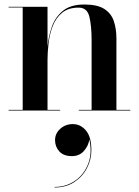

<svg xmlns="http://www.w3.org/2000/svg" viewBox="-20 -490 615 851"><path d="M224 131Q224 101.8 247 80.9Q270 60 303 60Q336.8 60 360.9 88.4Q385 116.8 385 176Q385 217 365.5 254.8Q346 292.6 309.5 316.8Q273 341 222 341V338.6Q272.8 338.6 312.6 311.1Q352.4 283.6 370.9 235.9Q389.4 188.2 376 128Q372.1 156.5 351.9 179.2Q331.6 202 298.6 202Q261.9 202 242.9 181.1Q224 160.2 224 131ZM18 -3H80.6V-457H18V-460H190.6V-283.9Q194.8 -328.1 209.7 -371Q224.6 -413.9 258.7 -441.9Q292.8 -470 354 -470Q411.5 -470 442.2 -450.4Q472.9 -430.8 484.4 -396.6Q496 -362.5 496 -319V-3H557.6V0H329V-3H386V-312Q386 -375 376.2 -415.6Q366.5 -456.2 328.8 -456.2Q282.4 -456.2 254.8 -433Q227.1 -409.8 213.3 -373.5Q199.5 -337.2 195.1 -297.1Q190.6 -256.9 190.6 -223V-3H246.6V0H18Z"/></svg>

Font: Bodoni* 72 Medium
Style: Regular
Weight: 500
Version: Version 1.002; ttfautohint (v0.97) -l 8 -r 50 -G 200 -x 14 -